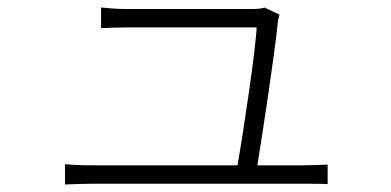

<svg xmlns="http://www.w3.org/2000/svg" viewBox="-20 -514 1040 511"><path d="M665 -74C679 -160 712 -378 719 -451C719 -458 722 -468 724 -475L684 -494C678 -491 662 -490 649 -490H317C292 -490 271 -492 249 -494V-439C271 -440 290 -441 318 -441H663C661 -384 626 -151 612 -74H227C199 -74 176 -75 153 -77V-23C178 -24 199 -25 227 -25H788C807 -25 836 -25 852 -24V-76C834 -75 805 -74 785 -74Z"/></svg>

Font: Source Han Sans SC Light
Style: Regular
Weight: 300
Designer: Ryoko NISHIZUKA (kana & ideographs); Paul D. Hunt (Latin, Greek & Cyrillic); Wenlong ZHANG (bopomofo); Sandoll Communica
Foundry: Adobe Systems Incorporated
Version: Version 1.004;PS 1.004;hotconv 1.0.82;makeotf.lib2.5.63406